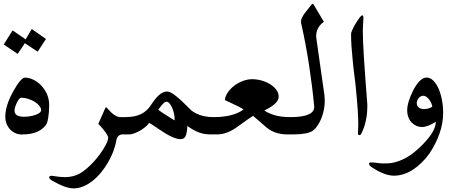

<svg xmlns="http://www.w3.org/2000/svg" viewBox="-20 -786 2471 1026"><path d="M199.7 -197.3Q199.7 -208.5 190.4 -220.2Q181.2 -231.9 166.3 -241.5Q151.4 -251 131.8 -257.3Q112.3 -263.7 91.8 -263.7Q87.4 -263.7 81.5 -256.1Q75.7 -248.5 70.3 -237.8Q64.9 -227.1 61.3 -215.1Q57.6 -203.1 57.6 -194.8Q57.6 -162.1 108.9 -162.1Q124.5 -162.1 140.6 -164.8Q156.7 -167.5 169.9 -172.1Q183.1 -176.8 191.4 -183.3Q199.7 -189.9 199.7 -197.3ZM225.6 -577.6 181.2 -509.8 112.8 -555.2Q103.5 -541 93.5 -526.1Q83.5 -511.2 74.2 -498L0 -548.3L47.4 -623.5L117.2 -575.7Q124 -588.4 133.3 -603.5Q142.6 -618.7 149.9 -630.9ZM241.7 -242.7Q242.2 -237.3 242.4 -231.4Q242.7 -225.6 242.7 -219.2Q242.7 -202.1 241.2 -185.8Q239.7 -169.4 237.5 -156Q235.4 -142.6 232.2 -132.6Q229 -122.6 225.1 -118.2Q207.5 -93.8 176 -80.6Q144.5 -67.4 96.2 -67.4Q78.6 -67.4 62.7 -74.2Q46.9 -81.1 34.7 -93.8Q22.5 -106.4 15.4 -124Q8.3 -141.6 8.3 -162.6Q8.3 -222.2 51.8 -299.8Q72.3 -336.4 87.6 -353.8Q103 -371.1 112.3 -371.1Q135.3 -371.1 157.2 -360.6Q179.2 -350.1 197 -332.5Q214.8 -314.9 226.8 -291.7Q238.8 -268.6 241.7 -242.7Z M666.5 -67.9H635.7Q622.1 -67.9 613 -59.6Q604 -51.3 601.6 -36.1Q596.7 -6.3 585 24.2Q573.2 54.7 556.4 83.3Q539.6 111.8 518.8 137Q498 162.1 474.4 180.7Q450.7 199.2 425 210Q399.4 220.7 373.5 220.7Q330.1 220.7 258.3 179.2Q242.7 169.9 242.7 161.6Q242.7 153.3 257.3 153.3Q259.3 153.3 262 154.1Q264.6 154.8 267.1 154.8Q301.3 160.6 327.1 160.6Q375 160.6 411.1 138.2Q421.9 131.8 435.8 120.8Q449.7 109.9 465.6 94.2Q481.4 78.6 498 58.3Q514.6 38.1 530.8 13.2Q543.9 -8.3 551 -23.7Q558.1 -39.1 558.1 -49.8Q558.1 -68.4 505.4 -124.5L541.5 -205.6Q543.5 -211.9 547.4 -211.9Q550.8 -211.9 554.2 -206.5Q593.3 -160.2 623.5 -160.2H666.5Z M825.7 -199.7Q839.8 -188.5 861.6 -174.6Q883.3 -160.6 912.6 -142.6Q913.1 -144 913.1 -150.4Q913.1 -165 909.2 -181.4Q905.3 -197.8 899.2 -211.4Q893.1 -225.1 885.3 -233.9Q877.4 -242.7 869.6 -242.7Q861.8 -242.7 850.6 -231Q839.4 -219.2 825.7 -199.7ZM1138.2 -67.9H1100.1Q1070.8 -67.9 1042.2 -78.6Q1013.7 -89.4 981.4 -112.8Q980 -90.8 977.3 -77.1Q974.6 -63.5 970.2 -55.9Q965.8 -48.3 959.2 -45.4Q952.6 -42.5 943.8 -42.5Q906.2 -42.5 827.6 -96.7Q810.1 -109.4 797.1 -117.4Q784.2 -125.5 776.4 -129.9Q773.9 -123 762.5 -112.5Q751 -102.1 735.1 -92Q719.2 -82 701.9 -75Q684.6 -67.9 670.9 -67.9H632.3V-160.2H649.4Q700.7 -160.2 733.4 -176.3Q766.1 -192.4 787.1 -225.1Q811 -262.2 831.5 -279.5Q852.1 -296.9 872.1 -296.9Q884.8 -296.9 900.6 -286.9Q916.5 -276.9 933.6 -262Q950.7 -247.1 968.8 -229Q986.8 -210.9 1003.9 -194.8Q1026.4 -177.7 1056.2 -168.9Q1085.9 -160.2 1121.1 -160.2H1138.2Z M1546.9 -67.9H1513.2Q1482.4 -67.9 1454.8 -76.9Q1427.2 -85.9 1405.3 -104Q1397.5 -110.8 1379.6 -126.2Q1361.8 -141.6 1332.5 -167Q1325.2 -163.1 1303.2 -147.5Q1281.2 -131.8 1244.6 -105.5Q1218.3 -86.9 1192.1 -77.4Q1166 -67.9 1143.1 -67.9H1108.9V-160.2H1123.5Q1173.8 -160.2 1213.9 -170.4Q1253.9 -180.7 1281.2 -200.7Q1277.3 -205.1 1252.9 -217.5Q1228.5 -230 1181.6 -251.5Q1184.1 -273.9 1198.5 -293.9Q1212.9 -314 1233.6 -329.3Q1254.4 -344.7 1279.1 -353.8Q1303.7 -362.8 1327.1 -362.8Q1352.5 -362.8 1377.9 -355.7Q1403.3 -348.6 1423.6 -335.9Q1443.8 -323.2 1456.5 -306.4Q1469.2 -289.6 1469.2 -269.5Q1469.2 -231.9 1392.6 -195.8Q1409.7 -182.6 1444.6 -171.4Q1479.5 -160.2 1532.7 -160.2H1546.9Z M1713.4 -279.3Q1714.4 -271.5 1714.8 -262.9Q1715.3 -254.4 1715.3 -245.6Q1715.3 -223.6 1710.9 -200.7Q1706.5 -177.7 1698.5 -156.7Q1690.4 -135.7 1679.2 -118.2Q1668 -100.6 1654.8 -89.8Q1640.6 -78.6 1614 -73.2Q1587.4 -67.9 1552.2 -67.9H1518.1V-160.2H1532.7Q1595.2 -160.2 1627.2 -173.8Q1659.2 -187.5 1659.2 -214.8V-217.3Q1659.2 -218.3 1658.9 -218.8Q1658.7 -219.2 1658.7 -219.7Q1653.8 -273.4 1646.7 -329.3Q1639.6 -385.3 1631.1 -440.9Q1622.6 -496.6 1612.3 -550.8Q1602.1 -605 1590.8 -654.8Q1588.4 -660.2 1588.4 -671.4Q1588.4 -681.2 1594.2 -692.6Q1600.1 -704.1 1608.6 -715.8Q1617.2 -727.5 1627 -739Q1636.7 -750.5 1644 -760.7Q1647.5 -765.6 1650.9 -765.6Q1654.3 -765.6 1656.2 -761.2L1710.9 -669.4Q1669.4 -640.6 1669.4 -590.8Q1669.4 -586.9 1670.9 -578.1Z M1942.4 -235.4Q1942.9 -231.9 1942.9 -227.5Q1942.9 -223.1 1942.9 -218.8Q1942.9 -134.3 1910.2 -70.3Q1907.2 -64 1900.9 -64Q1892.6 -64 1892.6 -72.8Q1892.6 -82.5 1893.6 -93.8Q1894.5 -105 1894.5 -118.7Q1894.5 -153.8 1891.6 -198.5Q1888.7 -243.2 1882.8 -301.8Q1882.8 -304.7 1881.6 -315.9Q1880.4 -327.1 1878.7 -342.8Q1877 -358.4 1874.5 -376.7Q1872.1 -395 1870.1 -412.1Q1868.2 -429.2 1866.7 -443.4Q1865.2 -457.5 1864.7 -464.8Q1860.8 -501 1858.4 -536.9Q1856 -572.8 1856 -605.5Q1856 -610.8 1861.1 -622.8Q1866.2 -634.8 1875 -650.9Q1889.6 -675.8 1900.1 -689.9Q1910.6 -704.1 1916 -704.1Q1921.9 -704.1 1921.9 -689Q1921.9 -674.8 1920.4 -657Q1918.9 -639.2 1918.9 -617.2Q1918.9 -571.3 1924.8 -476.6Q1930.7 -381.8 1942.4 -235.4Z M2290 -215.8Q2288.6 -226.1 2283.7 -236.6Q2278.8 -247.1 2272 -255.6Q2265.1 -264.2 2257.3 -269.3Q2249.5 -274.4 2241.2 -274.4Q2234.9 -274.4 2228.5 -271Q2222.2 -267.6 2217.5 -262.2Q2212.9 -256.8 2210 -250.2Q2207 -243.7 2207 -236.8Q2207 -220.2 2217.3 -211.7Q2227.5 -203.1 2246.6 -203.1Q2270.5 -203.1 2290 -215.8ZM2348.1 -182.6Q2348.1 -127.9 2328.6 -72.3Q2309.1 -16.6 2273.9 35.6Q2233.9 90.3 2185.1 121.6Q2136.2 152.8 2084.5 152.8Q2034.7 152.8 1966.3 107.4Q1960 103.5 1956.1 98.4Q1952.1 93.3 1952.1 89.4Q1952.1 82 1962.4 82Q1979.5 82 1996.3 84.7Q2013.2 87.4 2029.8 87.4Q2043.9 87.4 2056.9 86.7Q2069.8 85.9 2082.5 83Q2114.7 76.2 2150.1 56.9Q2185.5 37.6 2224.6 0Q2264.6 -38.1 2286.1 -71Q2307.6 -104 2309.1 -135.3Q2264.6 -107.4 2235.8 -107.4Q2218.3 -107.4 2203.6 -114.3Q2189 -121.1 2178.2 -132.8Q2167.5 -144.5 2161.6 -160.6Q2155.8 -176.8 2155.8 -195.3Q2155.8 -216.8 2163.8 -243.7Q2171.9 -270.5 2186.5 -300.3Q2223.6 -371.6 2259.3 -371.6Q2278.3 -371.6 2294.7 -356Q2311 -340.3 2322.8 -314.2Q2334.5 -288.1 2341.3 -253.9Q2348.1 -219.7 2348.1 -182.6Z"/></svg>

Font: XB Zar
Style: Regular
Weight: 400
Designer: Behnam
Foundry: Irmug
Version: Version 8.005 2009